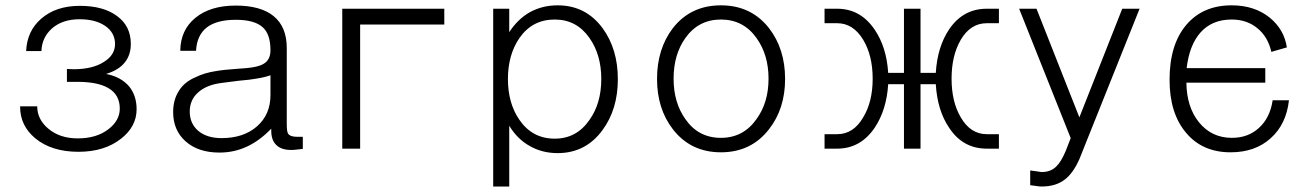

<svg xmlns="http://www.w3.org/2000/svg" viewBox="-20 -551 4863 713"><path d="M54.7 -156.2V-154.3Q54.7 -84 111.3 -37.1Q171.9 12.7 271.5 12.7Q368.2 12.7 429.7 -36.1Q487.3 -81.1 487.3 -145.5Q487.3 -195.3 460 -229.5Q429.7 -265.6 374 -276.4Q421.9 -291 444.3 -320.3Q465.8 -347.7 465.8 -387.7Q465.8 -454.1 415 -491.2Q364.3 -529.3 276.4 -529.3Q187.5 -529.3 132.8 -481.4Q80.1 -435.5 77.1 -361.3H133.8Q135.7 -412.1 172.9 -445.3Q211.9 -479.5 275.4 -479.5Q334 -479.5 370.1 -455.1Q407.2 -429.7 407.2 -387.7Q407.2 -346.7 366.2 -321.3Q324.2 -293.9 252.9 -293.9L228.5 -294.9V-247.1H266.6Q343.8 -247.1 382.8 -223.6Q424.8 -199.2 424.8 -147.5Q424.8 -103.5 382.8 -71.3Q338.9 -37.1 268.6 -37.1Q201.2 -37.1 158.2 -74.2Q118.2 -108.4 118.2 -156.2Z M987.3 -73.2V-65.4Q987.3 -30.3 1005.9 -12.7Q1024.4 5.9 1061.5 5.9Q1071.3 5.9 1078.1 4.9Q1090.8 3.9 1104.5 2V-43H1083Q1057.6 -43 1049.8 -54.7Q1044.9 -62.5 1044.9 -89.8V-373Q1044.9 -451.2 996.1 -491.2Q948.2 -530.3 855.5 -530.3Q760.7 -530.3 705.1 -484.4Q650.4 -439.5 649.4 -362.3H708Q710.9 -419.9 748 -449.2Q785.2 -477.5 855.5 -477.5Q924.8 -477.5 955.1 -450.2Q984.4 -424.8 984.4 -364.3Q984.4 -328.1 958 -313.5Q938.5 -301.8 893.6 -297.9L866.2 -295.9Q809.6 -292 782.2 -287.1Q738.3 -280.3 707 -264.6Q665 -247.1 644.5 -213.9Q623 -180.7 623 -134.8Q623 -67.4 668.9 -26.4Q715.8 15.6 794.9 15.6Q849.6 15.6 897.5 -6.8Q945.3 -29.3 987.3 -73.2ZM984.4 -271.5V-198.2Q984.4 -125 933.6 -81.1Q883.8 -38.1 802.7 -38.1Q748 -38.1 715.8 -65.4Q684.6 -92.8 684.6 -136.7Q684.6 -178.7 713.9 -206.1Q746.1 -236.3 804.7 -243.2L865.2 -251Q911.1 -254.9 930.7 -258.8Q962.9 -263.7 984.4 -271.5Z M1251 -518.6V1H1317.4V-460H1629.9V-518.6Z M1811.5 141.6H1871.1V-84Q1901.4 -34.2 1947.3 -8.8Q1993.2 17.6 2050.8 17.6Q2155.3 17.6 2217.8 -68.4Q2274.4 -145.5 2274.4 -256.8Q2274.4 -369.1 2217.8 -446.3Q2155.3 -531.2 2050.8 -531.2Q1993.2 -531.2 1946.3 -504.9Q1902.3 -479.5 1871.1 -431.6V-518.6H1811.5ZM2040 -478.5Q2121.1 -478.5 2168.9 -410.2Q2212.9 -347.7 2212.9 -257.8Q2212.9 -167 2168.9 -105.5Q2121.1 -36.1 2040 -36.1Q1957 -36.1 1909.2 -105.5Q1866.2 -167 1866.2 -257.8Q1866.2 -347.7 1909.2 -410.2Q1957 -478.5 2040 -478.5Z M2657.2 -531.2Q2544.9 -531.2 2478.5 -446.3Q2419.9 -369.1 2419.9 -257.8Q2419.9 -147.5 2478.5 -71.3Q2544.9 14.6 2657.2 14.6Q2769.5 14.6 2835.9 -71.3Q2895.5 -147.5 2895.5 -257.8Q2895.5 -369.1 2835.9 -446.3Q2769.5 -531.2 2657.2 -531.2ZM2657.2 -478.5Q2740.2 -478.5 2789.1 -410.2Q2834 -347.7 2834 -258.8Q2834 -169.9 2789.1 -108.4Q2740.2 -39.1 2657.2 -39.1Q2573.2 -39.1 2525.4 -108.4Q2481.4 -169.9 2481.4 -258.8Q2481.4 -348.6 2525.4 -410.2Q2574.2 -478.5 2657.2 -478.5Z M3042 -518.6V-464.8H3088.9Q3148.4 -464.8 3185.5 -403.3Q3220.7 -344.7 3220.7 -258.8Q3220.7 -172.9 3185.5 -115.2Q3149.4 -52.7 3088.9 -52.7H3042V1H3088.9Q3175.8 1 3228.5 -77.1Q3272.5 -143.6 3278.3 -238.3H3336.9V1H3398.4V-238.3H3455.1Q3460.9 -140.6 3504.9 -76.2Q3555.7 1 3644.5 1H3689.5V-52.7H3644.5Q3584 -52.7 3547.9 -115.2Q3513.7 -172.9 3513.7 -258.8Q3513.7 -344.7 3547.9 -403.3Q3584 -464.8 3644.5 -464.8H3689.5V-518.6H3644.5Q3556.6 -518.6 3504.9 -442.4Q3460.9 -377 3455.1 -280.3H3398.4V-518.6H3336.9V-280.3H3278.3Q3272.5 -375 3228.5 -440.4Q3175.8 -518.6 3088.9 -518.6Z M3988.3 40 4211.9 -518.6H4147.5L3988.3 -115.2L3829.1 -518.6H3764.6L3956.1 -38.1L3937.5 9.8Q3919.9 50.8 3903.3 66.4Q3882.8 87.9 3847.7 87.9L3828.1 85L3805.7 82V136.7Q3817.4 138.7 3827.1 139.6Q3837.9 141.6 3848.6 141.6Q3900.4 141.6 3933.6 116.2Q3964.8 92.8 3988.3 40Z M4758.8 -375Q4749 -441.4 4695.3 -485.4Q4638.7 -531.2 4553.7 -531.2Q4447.3 -531.2 4385.7 -459Q4323.2 -385.7 4323.2 -254.9Q4323.2 -129.9 4384.8 -57.6Q4445.3 14.6 4549.8 14.6Q4641.6 14.6 4699.2 -38.1Q4756.8 -89.8 4766.6 -178.7H4706.1Q4696.3 -113.3 4655.3 -76.2Q4615.2 -39.1 4554.7 -39.1Q4479.5 -39.1 4432.6 -96.7Q4386.7 -153.3 4385.7 -244.1H4678.7V-297.9H4386.7Q4396.5 -382.8 4437.5 -429.7Q4480.5 -478.5 4553.7 -478.5Q4611.3 -478.5 4650.4 -445.3Q4688.5 -414.1 4701.2 -358.4Z"/></svg>

Font: Dotum
Style: Regular
Weight: 400
Version: Version 2.21